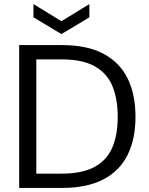

<svg xmlns="http://www.w3.org/2000/svg" viewBox="-20 -921 731 941"><path d="M74 0V-700H284Q407 -700 487 -657.5Q567 -615 605.5 -536.5Q644 -458 644 -348Q644 -240 605.5 -162Q567 -84 487 -42Q407 0 284 0ZM158 -70H282Q384 -70 444.5 -103.5Q505 -137 531 -199.5Q557 -262 557 -348Q557 -436 531 -499Q505 -562 444.5 -596Q384 -630 282 -630H158ZM281 -754 144 -836V-901L281 -817L418 -901V-836Z"/></svg>

Font: DVN - DM Sans
Style: Regular
Weight: 400
Designer: Colophon Foundry, Jonny Pinhorn
Foundry: Colophon Foundry
Version: Version 4.004;gftools[0.9.30]